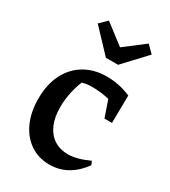

<svg xmlns="http://www.w3.org/2000/svg" viewBox="-184 -827 820 928"><g transform="rotate(30 226.0 -363.5)"><path d="M243 10Q182 10 135.5 -21.5Q89 -53 63.5 -109.5Q38 -166 38 -240Q38 -320 67.5 -378Q97 -436 150 -467Q203 -498 272 -498Q307 -498 341 -491Q375 -484 407 -470L392 -388Q318 -419 232 -419Q209 -419 186.5 -413Q164 -407 143 -395L191 -436Q171 -393 160.5 -347.5Q150 -302 150 -258Q150 -200 168 -160Q186 -120 218.5 -99Q251 -78 295 -78Q321 -78 350.5 -86Q380 -94 412 -109L421 -89Q349 10 243 10ZM363 -316 310 -470H407L405 -316ZM222 -574 105 -698 145 -737 256 -652 367 -737 406 -698 290 -574Z"/></g></svg>

Font: Piazzolla 24pt SemiBold
Style: Regular
Weight: 600
Designer: Juan Pablo del Peral
Foundry: Huerta Tipografica
Version: Version 2.005